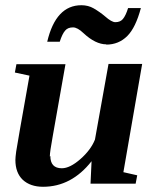

<svg xmlns="http://www.w3.org/2000/svg" viewBox="-20 -705 596 736"><path d="M171 -105 173 -107Q173 -60 217 -60Q248 -60 288 -95Q328 -130 344 -170L396 -460H525L453 -45L506 -33L500 -1H327L331 -87Q254 11 145 11Q96 11 67 -16Q39 -43 39 -92Q39 -101 42 -124Q45 -146 93 -415L37 -427L43 -459H231L182 -182Q171 -122 171 -105ZM387 -534 388 -535Q346 -535 300 -578Q277 -600 260 -600Q240 -600 230 -588Q219 -576 209 -545H161Q194 -685 292 -685Q318 -685 339 -673Q363 -659 383 -642Q408 -620 422 -620Q441 -620 451 -632Q462 -645 471 -674H520Q500 -599 468 -567Q435 -534 387 -534Z"/></svg>

Font: Libra Serif Modern
Style: Bold Italic
Weight: 700
Italic angle: -12°
Designer: Stefan Peev, Context Ltd
Foundry: Stefan Peev, Context Ltd
Version: Version 1.000